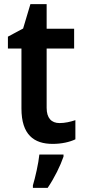

<svg xmlns="http://www.w3.org/2000/svg" viewBox="-20 -681 406 922"><path d="M266 -90C227 -90 204 -114 204 -163V-448H336V-543H204V-661H126L91 -544L18 -505V-448H83V-160C83 -34 143 10 233 10C276 10 315 1 342 -12V-104C318 -96 292 -90 266 -90ZM285 71V61H169C165 103 149 173 138 209V221H209C241 174 270 115 285 71Z"/></svg>

Font: Noto Sans Arabic SemCond SemBd
Style: Regular
Weight: 600
Width: 4
Designer: Monotype Design Team, Nadine Chahine, Nizar Qandah and Khaled Hosny
Foundry: Monotype Imaging Inc.
Version: Version 2.012